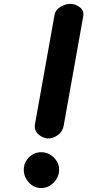

<svg xmlns="http://www.w3.org/2000/svg" viewBox="-20 -948 490 968"><path d="M220.5 -250Q193.5 -252 172.2 -272Q151 -292 156.5 -322.5L255 -873Q259.5 -898.5 285 -913.5Q310.5 -928.5 334.5 -928.5Q360 -928.5 382.5 -911.2Q405 -894 399.5 -865L301 -314Q295.5 -283.5 270.2 -266Q245 -248.5 220.5 -250ZM188 0Q151 0 125.5 -28Q100 -56 100 -92.5Q100 -128 125.5 -154.2Q151 -180.5 188 -180.5Q224 -180.5 251 -154.2Q278 -128 278 -92.5Q278 -56 251 -28Q224 0 188 0Z"/></svg>

Font: Edu AU VIC WA NT Pre
Style: Bold
Weight: 700
Designer: Tina and Corey Anderson, Eben Sorkin, Mirko Velimirovic
Foundry: Google for Education
Version: Version 1.001